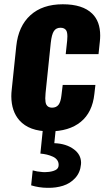

<svg xmlns="http://www.w3.org/2000/svg" viewBox="-20 -608 505 903"><path d="M126.5 263.7 133.8 193.4Q153.3 199.2 179.7 201.2Q185.1 201.7 190.4 201.7Q211.4 201.7 230 196.3Q253.4 189.5 255.4 172.4Q257.3 157.7 250 146.5Q242.7 135.3 228.8 128.9Q214.8 122.6 200.4 119.1Q186 115.7 169.9 114.3L181.6 0H242.2L235.4 65.4Q292 67.4 328.1 94.7Q360.8 119.1 361.3 157.2Q361.3 161.1 360.8 165.5Q357.4 203.1 334 229Q310.5 254.9 276.4 265.6Q243.7 275.9 206.1 275.4Q204.1 275.4 202.1 275.4Q163.1 274.9 126.5 263.7ZM212.4 9.8Q117.2 9.8 71.3 -42Q33.7 -84.5 33.2 -155.3Q33.2 -170.4 35.2 -187L56.6 -391.6Q66.4 -484.9 123 -536.4Q179.7 -587.9 275.4 -587.9Q368.7 -587.9 413.6 -543.9Q451.2 -507.3 451.2 -440.9Q451.2 -427.7 449.7 -413.6L443.4 -353.5H289.1L295.9 -417.5Q296.9 -427.7 296.9 -436.5Q296.9 -456.1 291.5 -464.8Q283.7 -477.5 264.2 -477.5Q244.1 -477.5 233.6 -461.9Q223.1 -446.3 218.8 -406.7L194.3 -170.4Q192.9 -156.2 192.9 -145.5Q192.9 -126 197.8 -116.2Q205.6 -101.6 224.6 -101.6Q244.6 -101.6 255.1 -115Q265.6 -128.4 269 -159.7L274.9 -208.5H428.7L423.8 -166Q414.6 -79.6 359.9 -34.9Q305.2 9.8 212.4 9.8Z"/></svg>

Font: Oswald
Style: Bold
Weight: 700
Designer: Vernon Adams
Foundry: Vernon Adams
Version: 3.0; ttfautohint (v0.94.23-7a4d-dirty) -l 8 -r 50 -G 200 -x 